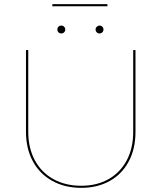

<svg xmlns="http://www.w3.org/2000/svg" viewBox="-20 -899 777 924"><path d="M232 -879H497V-869H232ZM256 -757Q256 -765 261.5 -770.5Q267 -776 275 -776Q283 -776 288.5 -770.5Q294 -765 294 -757Q294 -749 288.5 -743.5Q283 -738 275 -738Q267 -738 261.5 -743.5Q256 -749 256 -757ZM440 -757Q440 -765 446 -770.5Q452 -776 459 -776Q467 -776 472.5 -770.5Q478 -765 478 -757Q478 -749 472.5 -743.5Q467 -738 459 -738Q451 -738 445.5 -743.5Q440 -749 440 -757ZM105 -265V-658H116V-265Q116 -187 147.5 -128Q179 -69 237 -37Q295 -5 371 -5Q446 -5 502.5 -37Q559 -69 590 -127.5Q621 -186 621 -264V-658H632V-264Q632 -183 599.5 -122Q567 -61 508 -28Q449 5 371 5Q292 5 231.5 -28.5Q171 -62 138 -123Q105 -184 105 -265Z"/></svg>

Font: Ysabeau Infant Hairline
Style: Regular
Weight: 100
Designer: Christian Thalmann (Catharsis Fonts)
Version: Version 0.003